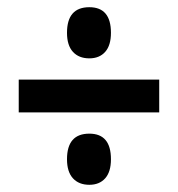

<svg xmlns="http://www.w3.org/2000/svg" viewBox="-20 -685 494 533"><path d="M228 -523Q199 -523 182.5 -541Q166 -559 166 -594Q166 -665 228 -665Q288 -665 288 -594Q288 -559 272 -541Q256 -523 228 -523ZM32 -373V-464H422V-373ZM228 -172Q199 -172 182.5 -190Q166 -208 166 -243Q166 -314 228 -314Q288 -314 288 -243Q288 -208 272 -190Q256 -172 228 -172Z"/></svg>

Font: Noto Sans Telugu UI ExtraCondensed SemiBold
Style: Regular
Weight: 600
Width: 2
Designer: Jelle Bosma - Monotype Design Team
Foundry: Monotype Imaging Inc.
Version: Version 2.005; ttfautohint (v1.8.4.7-5d5b)